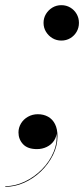

<svg xmlns="http://www.w3.org/2000/svg" viewBox="-62 -567 325 743"><path d="M175.5 -410Q156.5 -410 141 -419.2Q125.5 -428.5 116 -444Q106.5 -459.5 106.5 -478.5Q106.5 -497.5 116 -513Q125.5 -528.5 141 -537.8Q156.5 -547 175.5 -547Q194.5 -547 210 -537.8Q225.5 -528.5 234.5 -513Q243.5 -497.5 243.5 -478.5Q243.5 -459.5 234.5 -444Q225.5 -428.5 210 -419.2Q194.5 -410 175.5 -410ZM-41.5 156V153.5Q-4 153.5 33.2 136Q70.5 118.5 100.2 88.5Q130 58.5 145.8 20.2Q161.5 -18 156 -58.5H157.5Q157.5 -38 147 -22.5Q136.5 -7 119 1.5Q101.5 10 81 10Q45 10 27.2 -9Q9.5 -28 9.5 -54.5Q9.5 -73 19.2 -89.2Q29 -105.5 46.2 -115.2Q63.5 -125 84.5 -125Q106.5 -125 123.8 -115.5Q141 -106 150.8 -87Q160.5 -68 160.5 -39.5Q160.5 -2 143 33Q125.5 68 96.8 95.8Q68 123.5 32 139.8Q-4 156 -41.5 156Z"/></svg>

Font: Bodoni Moda 72pt Medium
Style: Italic
Weight: 500
Italic angle: -13°
Designer: Owen Earl
Foundry: indestructible type
Version: Version 2.004